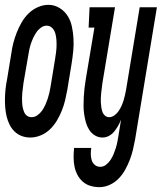

<svg xmlns="http://www.w3.org/2000/svg" viewBox="-35 -560 668 793"><path d="M90 8Q71 8 54 1.5Q37 -5 24.5 -17.5Q12 -30 4 -46.5Q-4 -63 -8 -80.5Q-12 -98 -13.5 -117Q-15 -136 -14.5 -155Q-14 -174 -12 -193Q-10 -212 -6 -231L12 -341Q15 -363 20.5 -384Q26 -405 34.5 -426.5Q43 -448 55 -468.5Q67 -489 83.5 -505Q100 -521 121.5 -530.5Q143 -540 165 -540Q190 -540 211 -527Q232 -514 244.5 -494Q257 -474 262 -450Q267 -426 268.5 -401Q270 -376 267.5 -350Q265 -324 261 -299L243 -189Q239 -167 234 -146Q229 -125 220.5 -103.5Q212 -82 200 -62Q188 -42 171.5 -26Q155 -10 133.5 -1Q112 8 90 8ZM96 -76Q108 -76 119.5 -84Q131 -92 139 -103.5Q147 -115 152.5 -127.5Q158 -140 162 -152Q166 -164 169 -177Q172 -190 174 -203L192 -313Q194 -326 196 -340Q198 -354 198.5 -368Q199 -382 198 -395.5Q197 -409 193.5 -422Q190 -435 180.5 -444.5Q171 -454 158 -454Q145 -454 133.5 -445.5Q122 -437 114.5 -425.5Q107 -414 101.5 -402Q96 -390 92 -377.5Q88 -365 85.5 -352.5Q83 -340 81 -327L62 -217Q61 -207 59.5 -196.5Q58 -186 57 -176Q56 -166 56 -155.5Q56 -145 56.5 -135Q57 -125 59 -115.5Q61 -106 65 -96.5Q69 -87 77 -81.5Q85 -76 96 -76ZM375 213Q356 213 338 207.5Q320 202 306.5 190Q293 178 284.5 161.5Q276 145 272.5 127Q269 109 269 89.5Q269 70 271 51H342Q340 63 340 76Q340 89 343.5 101Q347 113 356.5 121Q366 129 379 129Q392 129 403 120.5Q414 112 421.5 100.5Q429 89 434 77Q439 65 443 52.5Q447 40 449.5 27.5Q452 15 454 2L465 -66Q460 -53 453 -40.5Q446 -28 436.5 -16.5Q427 -5 414.5 1.5Q402 8 388 8Q371 8 356.5 -1Q342 -10 333 -24.5Q324 -39 319.5 -55.5Q315 -72 312.5 -89Q310 -106 310 -124Q310 -142 311 -159.5Q312 -177 314 -195Q316 -213 319 -231L355 -446H331L335 -530H440L388 -217Q387 -207 385.5 -197Q384 -187 383 -177Q382 -167 381.5 -156.5Q381 -146 381.5 -136Q382 -126 383.5 -116.5Q385 -107 388 -98Q391 -89 398.5 -82.5Q406 -76 416 -76Q427 -76 437.5 -83.5Q448 -91 455 -101.5Q462 -112 467 -123Q472 -134 475.5 -145.5Q479 -157 481.5 -168.5Q484 -180 486 -191L542 -530H613L523 16Q519 37 514 58.5Q509 80 501 100.5Q493 121 482 141Q471 161 455 177.5Q439 194 418 203.5Q397 213 375 213Z"/></svg>

Font: Iosevka Slab Medium Extended
Style: Italic
Weight: 500
Width: 7
Italic angle: -9°
Monospace: yes
Designer: Belleve Invis
Foundry: Belleve Invis
Version: Version 11.1.0; ttfautohint (v1.8.3)